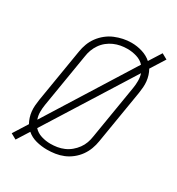

<svg xmlns="http://www.w3.org/2000/svg" viewBox="-194 -904 989 1073"><g transform="rotate(30 300.0 -367.5)"><path d="M69 47 33 27 91 -65Q82 -81 76.5 -98.5Q71 -116 69 -134.5Q67 -153 68.5 -172.5Q70 -192 73 -211L130 -556Q134 -582 143.5 -607.5Q153 -633 169.5 -655.5Q186 -678 208.5 -696Q231 -714 256.5 -724.5Q282 -735 308 -740.5Q334 -746 361 -746Q397 -746 431 -735.5Q465 -725 490 -703L540 -782L576 -762L518 -670Q527 -654 532.5 -636.5Q538 -619 540 -600.5Q542 -582 540.5 -562.5Q539 -543 536 -524L479 -179Q475 -153 465.5 -127.5Q456 -102 440 -79.5Q424 -57 401.5 -39Q379 -21 353.5 -10.5Q328 0 301.5 4Q275 8 249 8Q213 8 178.5 -1Q144 -10 119 -32ZM119 -110 467 -666Q448 -687 418.5 -696Q389 -705 358 -705Q336 -705 314.5 -701Q293 -697 272.5 -688Q252 -679 234 -664.5Q216 -650 203 -631Q190 -612 182.5 -591.5Q175 -571 172 -549L115 -204Q111 -180 111 -156Q111 -132 119 -110ZM249 -30Q271 -30 292.5 -33.5Q314 -37 335 -46Q356 -55 374 -70Q392 -85 405.5 -103.5Q419 -122 426.5 -143Q434 -164 437 -186L494 -531Q498 -555 498 -579Q498 -603 491 -625L142 -69Q161 -48 190 -39Q219 -30 249 -30Z"/></g></svg>

Font: Iosevka Curly Slab XLtEx
Style: Italic
Weight: 200
Width: 7
Italic angle: -9°
Monospace: yes
Designer: Belleve Invis
Foundry: Belleve Invis
Version: Version 11.1.0; ttfautohint (v1.8.3)